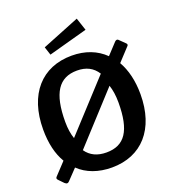

<svg xmlns="http://www.w3.org/2000/svg" viewBox="-165 -1064 1080 1199"><g transform="rotate(-20 374.5 -464.5)"><path d="M483 -939 234 -839 252 -784 511 -855ZM721 -688 682 -726C676 -732 667 -730 660 -723L592 -650C537 -704 463 -733 373 -733C175 -733 49 -594 49 -359C49 -268 67 -192 102 -134L28 -55C20 -47 21 -40 32 -30L60 -1C73 10 81 9 91 -2L155 -69C208 -18 283 10 373 10C571 10 696 -128 696 -360C696 -450 677 -526 643 -585L721 -669C728 -675 727 -682 721 -688ZM195 -358C195 -548 252 -634 373 -634C433 -634 477 -612 507 -565L212 -244C201 -275 195 -313 195 -358ZM549 -358C549 -171 494 -90 373 -90C313 -90 268 -111 238 -154L532 -475C543 -443 549 -405 549 -358Z"/></g></svg>

Font: United Sans SemiBold
Style: Regular
Weight: 600
Designer: Pablo Impallari, Rodrigo Fuenzalida (Modified by Dan O. Williams)
Version: Version 1.000;PS 001.000;hotconv 1.0.88;makeotf.lib2.5.64775